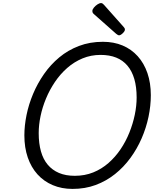

<svg xmlns="http://www.w3.org/2000/svg" viewBox="-20 -1206 1002 1245"><path d="M450 19Q380 19 322 -5.5Q264 -30 223 -75.5Q182 -121 160 -185Q138 -249 138 -328Q138 -391 152 -460Q166 -529 194.5 -597Q223 -665 265.5 -726Q308 -787 364.5 -834Q421 -881 492 -908Q563 -935 647 -935Q718 -935 775 -911Q832 -887 873 -841.5Q914 -796 936 -732Q958 -668 958 -589Q958 -520 943 -448.5Q928 -377 898.5 -309Q869 -241 825.5 -181.5Q782 -122 725.5 -77Q669 -32 600.5 -6.5Q532 19 450 19ZM465 -66Q530 -66 584.5 -88Q639 -110 683.5 -149Q728 -188 762 -238.5Q796 -289 819 -346.5Q842 -404 854 -462Q866 -520 866 -574Q866 -642 851 -693.5Q836 -745 806.5 -780Q777 -815 733.5 -832.5Q690 -850 632 -850Q570 -850 515.5 -827.5Q461 -805 416 -765.5Q371 -726 336.5 -675Q302 -624 278.5 -567.5Q255 -511 243 -453.5Q231 -396 231 -343Q231 -276 245.5 -224.5Q260 -173 289.5 -138Q319 -103 362.5 -84.5Q406 -66 465 -66ZM752 -977Q748 -977 743 -980Q738 -983 733 -987L594 -1110Q584 -1118 581.5 -1123Q579 -1128 579 -1135Q579 -1145 589 -1157Q599 -1169 612 -1177.5Q625 -1186 635 -1186Q641 -1186 645 -1183Q649 -1180 654 -1175L782 -1031Q788 -1024 789 -1020.5Q790 -1017 790 -1014Q790 -1004 776 -990.5Q762 -977 752 -977Z"/></svg>

Font: Playwrite DE LA
Style: Regular
Weight: 400
Designer: Veronika Burian, José Scaglione
Foundry: TypeTogether
Version: Version 1.002